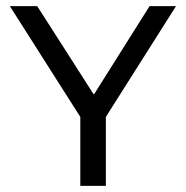

<svg xmlns="http://www.w3.org/2000/svg" viewBox="-20 -604 604 624"><path d="M241 0H324V-224L552 -584H466L286 -298H284L101 -584H12L241 -224Z"/></svg>

Font: Saira UNSAM SC
Style: Regular
Weight: 400
Designer: Hector Gatti with collaboration of the Omnibus-Type team
Foundry: Omnibus-Type
Version: Version 1.072;PS 001.072;hotconv 1.0.88;makeotf.lib2.5.64775